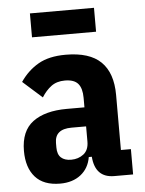

<svg xmlns="http://www.w3.org/2000/svg" viewBox="-53 -770 622 824"><g transform="rotate(-5 258.0 -357.5)"><path d="M407 0Q325 0 318 -91H305Q297 -43 262 -15.5Q227 12 173 12Q102 12 66 -28.5Q30 -69 30 -141Q30 -227 82.5 -266Q135 -305 229 -305H305V-346Q305 -387 288 -407Q271 -427 231 -427Q196 -427 172.5 -409.5Q149 -392 131 -363L48 -437Q80 -484 126 -510.5Q172 -537 244 -537Q347 -537 396 -489Q445 -441 445 -346V-109H488V0ZM229 -86Q260 -86 282.5 -103.5Q305 -121 305 -158V-223H242Q170 -223 170 -163V-144Q170 -114 185.5 -100Q201 -86 229 -86ZM107 -727H383V-624H107Z"/></g></svg>

Font: IBM Plex Sans Cond
Style: Bold
Weight: 700
Width: 3
Designer: Mike Abbink, Paul van der Laan, Pieter van Rosmalen
Foundry: Bold Monday
Version: Version 1.3